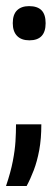

<svg xmlns="http://www.w3.org/2000/svg" viewBox="-28 -479 184 627"><path d="M-8.3 128.3Q7 83 13.8 47.5Q20.7 12 22.5 -17Q24.3 -46 24.3 -73H107Q107 -26 100.2 11Q93.3 48 82.3 76.8Q71.3 105.7 59 128.3ZM68 -347.3Q41.7 -347.3 27.7 -361.8Q13.7 -376.3 13.7 -403.3Q13.7 -431.7 27.7 -445.3Q41.7 -459 67 -459Q94.3 -459 107.7 -445.3Q121 -431.7 121 -403.3Q121 -347.3 68 -347.3Z"/></svg>

Font: Bricolage Grotesque 96pt ExtraBold SemiCondensed
Style: Regular
Weight: 800
Width: 4
Version: Version 1.001;gftools[0.9.33.dev8+g029e19f]